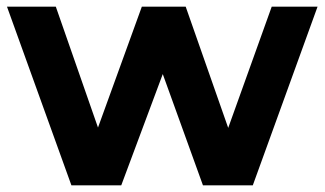

<svg xmlns="http://www.w3.org/2000/svg" viewBox="-20 -558 977 578"><path d="M195 0 1 -538H148L275 -174L407 -538H539L667 -173L798 -538H936L741 0H591L470 -335L345 0Z"/></svg>

Font: Montserrat
Style: Bold
Weight: 700
Designer: Julieta Ulanovsky
Foundry: Julieta Ulanovsky
Version: Version 9.000; ttfautohint (v1.8.4.7-5d5b)